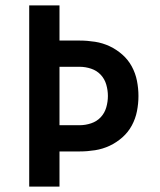

<svg xmlns="http://www.w3.org/2000/svg" viewBox="-20 -690 590 710"><path d="M88 0V-670H200V-540H275Q303 -540 331.5 -535.5Q360 -531 385.5 -519Q411 -507 432.5 -488Q454 -469 467.5 -444Q481 -419 486.5 -391Q492 -363 492 -335Q492 -307 486.5 -279Q481 -251 467.5 -226Q454 -201 432.5 -182Q411 -163 385.5 -151Q360 -139 331.5 -134.5Q303 -130 275 -130H200V0ZM200 -227H275Q296 -227 317 -234Q338 -241 352.5 -256.5Q367 -272 373 -293Q379 -314 379 -335Q379 -356 373 -377Q367 -398 352.5 -413.5Q338 -429 317 -436Q296 -443 275 -443H200Z"/></svg>

Font: Lode
Style: Bold
Weight: 700
Monospace: yes
Designer: Belleve Invis
Foundry: Belleve Invis
Version: Version 29.2.0; ttfautohint (v1.8.3)